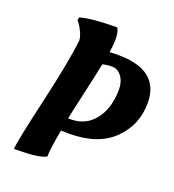

<svg xmlns="http://www.w3.org/2000/svg" viewBox="-130 -811 830 916"><g transform="rotate(20 284.5 -353.5)"><path d="M315 -587C319 -611.7 321 -635 321 -657C321 -679 317 -696.7 309 -710C223.7 -710 161.3 -704.3 122 -693L119 -678L130 -664C136.7 -654.7 143.3 -642.5 150 -627.5C156.7 -612.5 160 -599.7 160 -589C152 -515.7 131.2 -406 97.5 -260C63.8 -114 46 -26.3 44 3H54C131.3 3 182 -3.7 206 -17C206.7 -44.3 213 -90.7 225 -156C234.3 -155.3 247.7 -155 265 -155C363.7 -155 439 -180.7 491 -232C543 -283.3 569 -346 569 -420C569 -532 498.7 -588 358 -588ZM398.5 -500C411.5 -482.7 418 -461 418 -435C418 -371.7 402.8 -320.3 372.5 -281C342.2 -241.7 301 -222 249 -222H237C243 -252 253.8 -301.3 269.5 -370C285.2 -438.7 296 -488.7 302 -520C316 -524 332.3 -526 351 -526C369.7 -526 385.5 -517.3 398.5 -500Z"/></g></svg>

Font: Oleo Script
Style: Regular
Weight: 400
Designer: Soytutype
Foundry: Soytutype
Version: Version 1.002